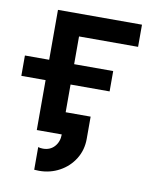

<svg xmlns="http://www.w3.org/2000/svg" viewBox="-78 -571 674 799"><g transform="rotate(10 259.5 -171.5)"><path d="M373 -210.9H208V-93.8H313.5V0Q313.5 47.4 290 85Q266.6 122.6 227.3 144Q188 165.5 141.1 165.5Q129.9 165.5 120.6 164.6V68.8Q129.4 71.8 141.1 71.8Q171.4 71.8 189.7 51.3Q208 30.8 208 0H102.5V-210.9H0V-296.9H102.5V-507.8H457.5V-414.1H208V-296.9H373Z"/></g></svg>

Font: Giphurs Medium
Style: Regular
Weight: 500
Version: Version 0.920; ttfautohint (v1.8.4.7-5d5b)